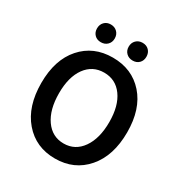

<svg xmlns="http://www.w3.org/2000/svg" viewBox="-192 -967 1058 1118"><g transform="rotate(30 337.0 -407.5)"><path d="M336.9 12.2Q208 12.2 128.4 -80.3Q48.8 -172.9 48.8 -330.1Q48.8 -485.8 128.2 -575.9Q207.5 -666 336.9 -666Q466.8 -666 546.4 -576.2Q626 -486.3 626 -330.1Q626 -172.9 546.1 -80.3Q466.3 12.2 336.9 12.2ZM505.9 -330.1Q505.9 -439 460.2 -502Q414.6 -564.9 336.9 -564.9Q259.3 -564.9 213.6 -502Q168 -439 168 -330.1Q168 -219.7 213.9 -154.3Q259.8 -88.9 336.9 -88.9Q414.1 -88.9 460 -154.3Q505.9 -219.7 505.9 -330.1ZM170.9 -767.1Q170.9 -793.5 187.3 -810.3Q203.6 -827.1 230 -827.1Q256.3 -827.1 273.2 -810.3Q290 -793.5 290 -767.1Q290 -741.2 273.2 -724.6Q256.3 -708 230 -708Q203.6 -708 187.3 -724.6Q170.9 -741.2 170.9 -767.1ZM383.8 -767.1Q383.8 -793.5 400.6 -810.3Q417.5 -827.1 443.8 -827.1Q470.2 -827.1 486.6 -810.3Q502.9 -793.5 502.9 -767.1Q502.9 -741.2 486.6 -724.6Q470.2 -708 443.8 -708Q417.5 -708 400.6 -724.6Q383.8 -741.2 383.8 -767.1Z"/></g></svg>

Font: Source Sans 3 Semibold
Style: Regular
Weight: 600
Designer: Paul D. Hunt
Foundry: Adobe
Version: Version 3.052;hotconv 1.1.0;makeotfexe 2.6.0